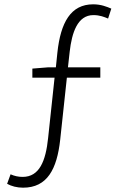

<svg xmlns="http://www.w3.org/2000/svg" viewBox="-20 -762 575 890"><path d="M130 -402H233L203 -122C192 -16 163 58 85 58C65 58 47 54 29 46L13 90C33 101 58 108 87 108C199 108 244 22 259 -114L290 -402H445V-450H295L303 -522C313 -610 339 -692 413 -692C443 -692 464 -683 481 -676L496 -722C475 -731 448 -742 412 -742C308 -742 261 -658 246 -518L239 -450H204L130 -444Z"/></svg>

Font: Noto Sans CJK SC Light
Style: Regular
Weight: 300
Designer: Ryoko NISHIZUKA 西塚涼子 (kana, bopomofo & ideographs); Paul D. Hunt (Latin, Greek & Cyrillic); Sandoll Communications 산돌커뮤니
Foundry: Adobe
Version: Version 2.004;hotconv 1.0.118;makeotfexe 2.5.65603